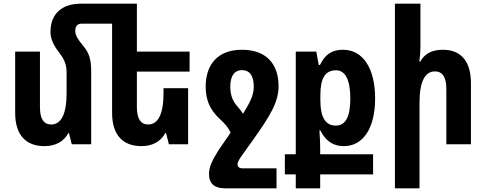

<svg xmlns="http://www.w3.org/2000/svg" viewBox="-20 -780 2628 1038"><path d="M473 -394C473 -458 462 -494 430 -532C401 -567 387 -588 387 -613C387 -636 397 -652 420 -652H586V-170C586 -50 644 10 745 10C805 10 850 -16 873 -60H878L893 0H997V-303H864V-276C864 -164 835 -107 781 -107C741 -107 720 -138 720 -201V-393H1005V-501H720V-760H417C321 -760 253 -711 253 -608C253 -571 268 -537 301 -494C330 -457 340 -427 340 -388V-276C340 -164 311 -107 257 -107C216 -107 196 -138 196 -201V-501H62V-170C62 -50 120 10 220 10C281 10 326 -16 349 -60H353L368 0H473Z M1292 130C1272 130 1264 121 1264 108C1264 97 1273 82 1284 66L1351 -28C1439 -152 1486 -227 1486 -314C1486 -438 1416 -511 1288 -511C1159 -511 1092 -433 1092 -312C1092 -240 1114 -187 1169 -136C1194 -114 1213 -92 1227 -63L1162 31C1122 95 1110 126 1110 162C1110 212 1140 238 1194 238H1475V130ZM1265 -203C1233 -237 1225 -276 1225 -311C1225 -373 1250 -401 1288 -401C1327 -401 1352 -374 1352 -311C1352 -267 1333 -228 1294 -165C1286 -178 1276 -191 1265 -203Z M1579 238H1711V163H1997V54H1711V24C1711 3 1710 -32 1707 -75H1712C1740 -18 1781 10 1839 10C1944 10 2008 -88 2008 -248C2008 -408 1944 -511 1834 -511C1776 -511 1738 -487 1710 -429H1703L1690 -501H1579V54H1520V163H1579ZM1796 -101C1740 -101 1712 -144 1712 -239V-266C1712 -359 1739 -400 1797 -400C1846 -400 1874 -349 1874 -247C1874 -145 1846 -101 1796 -101Z M2253 -760H2115V238H2248V-226C2248 -337 2277 -394 2331 -394C2372 -394 2393 -363 2393 -300V0H2526V-331C2526 -452 2469 -511 2375 -511C2312 -511 2275 -488 2252 -447H2247C2251 -474 2253 -502 2253 -529Z"/></svg>

Font: Noto Sans Armenian Condensed
Style: Bold
Weight: 700
Width: 3
Designer: Monotype Design Team
Foundry: Monotype Imaging Inc.
Version: Version 2.008